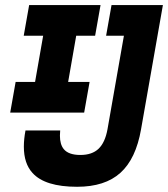

<svg xmlns="http://www.w3.org/2000/svg" viewBox="-20 -713 650 743"><path d="M278.3 9.8Q154.3 9.8 106 -43.5Q72.3 -80.1 72.3 -145.5Q72.3 -174.3 78.6 -208H212.9Q211.9 -197.3 211.9 -188Q211.9 -154.3 226.6 -136.2Q245.1 -113.3 291 -113.3Q336.4 -113.3 361.6 -137.5Q386.7 -161.6 396 -212.9L459.5 -574.7H390.6L411.6 -693.4H610.4L525.9 -212.9Q505.9 -98.1 446 -44.2Q386.2 9.8 278.3 9.8ZM19.5 -277.3 40.5 -396H115.7L147 -574.7H71.8L92.8 -693.4H369.1L348.1 -574.7H274.9L243.7 -396H326.7L305.7 -277.3Z"/></svg>

Font: CaskaydiaCove NFP
Style: Bold Italic
Weight: 700
Italic angle: -10°
Designer: Aaron Bell
Foundry: Saja Typeworks
Version: Version 2111.001; VTT 6.35;Nerd Fonts 3.1.1